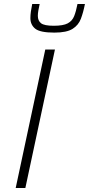

<svg xmlns="http://www.w3.org/2000/svg" viewBox="-20 -934 442 954"><path d="M58 0 205 -688H253L106 0ZM250 -772Q179 -772 155 -791.5Q131 -811 131 -844Q131 -859 133.5 -877Q136 -895 140 -914H177Q173 -896 170.5 -881.5Q168 -867 168 -855Q168 -831 184 -818.5Q200 -806 247 -806Q294 -806 316.5 -818Q339 -830 348.5 -854Q358 -878 365 -914H402Q394 -873 382 -841Q370 -809 340.5 -790.5Q311 -772 250 -772Z"/></svg>

Font: Saira ExtraLight
Style: Italic
Weight: 200
Italic angle: -12°
Designer: Hector Gatti with collaboration of the Omnibus-Type team
Foundry: Omnibus-Type
Version: Version 1.100; ttfautohint (v1.8.3)